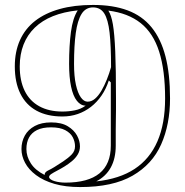

<svg xmlns="http://www.w3.org/2000/svg" viewBox="-20 -743 749 778"><path d="M305 15Q245 15 200.5 2Q156 -11 126 -33.5Q96 -56 81.5 -83.5Q67 -111 67 -139Q67 -169 80.5 -193.5Q94 -218 121 -232.5Q148 -247 187 -247Q229 -247 254.5 -231.5Q280 -216 292 -194Q304 -172 304 -150Q304 -132 295 -117Q286 -102 271.5 -90Q257 -78 241.5 -68.5Q226 -59 211.5 -51.5Q197 -44 188 -38Q179 -32 179 -26Q179 -21 185 -16.5Q191 -12 201 -9Q211 -6 222.5 -4.5Q234 -3 245 -3Q337 -3 383 -40.5Q429 -78 429 -153Q429 -169 429 -202Q429 -235 429 -274.5Q429 -314 429 -350.5Q429 -387 429 -409L421 -417Q410 -383 391.5 -356Q373 -329 348.5 -310Q324 -291 295 -281Q266 -271 233 -271Q171 -271 128 -294.5Q85 -318 62.5 -363.5Q40 -409 40 -474Q40 -534 61 -580.5Q82 -627 122.5 -658.5Q163 -690 222 -706.5Q281 -723 357 -723Q438 -723 497 -701Q556 -679 594 -632.5Q632 -586 650.5 -514.5Q669 -443 669 -344Q669 -239 633 -158Q597 -77 517 -31Q437 15 305 15ZM335 -331Q351 -331 365 -343Q379 -355 391 -375.5Q403 -396 413 -421Q423 -446 430 -471Q430 -558 424 -611Q418 -664 402.5 -688.5Q387 -713 357 -713Q327 -713 310.5 -686.5Q294 -660 287 -609Q280 -558 280 -484Q280 -434 287.5 -400Q295 -366 307.5 -348.5Q320 -331 335 -331ZM327 -315Q307 -315 291.5 -334.5Q276 -354 268 -392Q260 -430 260 -484Q260 -558 267.5 -614Q275 -670 295 -701Q238 -695 194.5 -677.5Q151 -660 121 -631Q91 -602 75.5 -562.5Q60 -523 60 -474Q60 -416 80 -375Q100 -334 139 -312.5Q178 -291 233 -291Q259 -291 283.5 -296Q308 -301 327 -315ZM87 -139Q87 -109 105 -81Q123 -53 161 -34Q161 -35 161 -35Q161 -35 161 -36Q161 -46 177.5 -53.5Q194 -61 236 -89Q257 -103 270.5 -117Q284 -131 284 -150Q284 -169 275 -186.5Q266 -204 244.5 -215.5Q223 -227 187 -227Q152 -227 130 -216Q108 -205 97.5 -185.5Q87 -166 87 -139ZM370 -8Q464 -18 525.5 -58.5Q587 -99 618 -170.5Q649 -242 649 -344Q649 -458 625 -533.5Q601 -609 550 -649.5Q499 -690 419 -700Q431 -682 437.5 -644Q444 -606 447 -534.5Q450 -463 450 -344Q450 -317 450 -298.5Q450 -280 449.5 -261.5Q449 -243 449 -217.5Q449 -192 449 -153Q449 -101 429 -64.5Q409 -28 370 -8Z"/></svg>

Font: Kalnia Glaze Thin
Style: Regular
Weight: 100
Version: Version 1.110